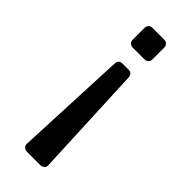

<svg xmlns="http://www.w3.org/2000/svg" viewBox="-241 -557 798 798"><g transform="rotate(45 158.0 -157.5)"><path d="M216 -500V-432Q216 -421 209.5 -414.5Q203 -408 192 -408H124Q113 -408 106.5 -414.5Q100 -421 100 -432V-500Q100 -511 106.5 -517.5Q113 -524 124 -524H192Q203 -524 209.5 -517.5Q216 -511 216 -500ZM197 209H119Q108 209 101 202Q94 195 95 184L117 -308Q118 -331 141 -331H175Q198 -331 199 -308L221 184Q222 195 215 202Q208 209 197 209Z"/></g></svg>

Font: Shippori Gothic B2 Bold
Style: Regular
Weight: 700
Designer: FONTDASU
Foundry: FONTDASU / Google Inc. / but / Adobe
Version: Version 1.130